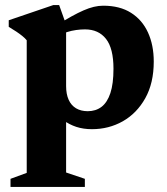

<svg xmlns="http://www.w3.org/2000/svg" viewBox="-20 -497 661 758"><path d="M428 -225.5Q428 -306 398.5 -343.5Q369 -381 315.5 -381Q298.5 -381 280.5 -378.5Q262.5 -376 245 -370.5Q227.5 -365 211.5 -356L203 -396.5Q235.5 -417.5 261.8 -432Q288 -446.5 309.8 -456Q331.5 -465.5 350.5 -470Q369.5 -474.5 387.5 -474.5Q453 -474.5 497.2 -446.5Q541.5 -418.5 564.2 -368.8Q587 -319 587 -254Q587 -169 553.5 -109.2Q520 -49.5 464.8 -18.2Q409.5 13 343 13Q309 13 281 3.8Q253 -5.5 229.8 -22.8Q206.5 -40 185.5 -63H241V184L315 209V241H21.5V209L85.5 185.5V-338Q78.5 -346.5 68 -355Q57.5 -363.5 44 -372.5Q30.5 -381.5 14.5 -391V-417L190.5 -477H213.5L241 -400V-157Q241 -125.5 251 -103.2Q261 -81 280.2 -69.5Q299.5 -58 326.5 -58Q358 -58 380.8 -75.2Q403.5 -92.5 415.8 -129.5Q428 -166.5 428 -225.5Z"/></svg>

Font: Newsreader
Style: Bold
Weight: 700
Designer: Hugues Gentile
Foundry: Production Type
Version: Version 1.003